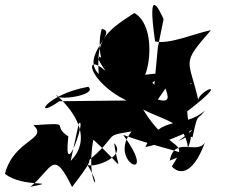

<svg xmlns="http://www.w3.org/2000/svg" viewBox="-34 -749 999 770"><path d="M609 -489C575 -456 698 -320 599 -350C662 -441 689 -468 548 -449C572 -507 581 -652 505 -697C376 -615 353 -582 362 -452C287 -528 443 -621 374 -633C336 -499 444 -372 376 -514C376 -514 329 -552 389 -465C296 -545 323 -419 473 -346L204 -343C95 -266 147 -370 320 -401C361 -367 187 -342 193 -368C380 -193 238 -99 249 -102L282 -254C316 -284 218 -4 240 -202C167 -249 266 -258 100 -247C162 -190 21 -190 -14 -52C56 6 216 -26 88 0C176 -72 178 -157 255 1C324 -90 358 -133 281 -107C270 -159 271 -40 317 -87C389 29 307 2 340 -189C480 -62 437 -61 424 -175C482 -116 308 -61 312 -97C453 -214 371 -202 494 -222C392 -99 611 -3 460 -208C687 -127 750 -145 647 -105C665 -206 758 -126 788 -178C735 -34 677 -55 655 -82C731 -195 649 -130 540 -310C628 -263 706 -264 720 -156C753 -241 700 -212 738 -198C761 -306 755 -260 788 -306C702 -229 609 -294 549 -159C689 -189 810 -280 682 -184C776 -222 684 -244 730 -415C760 -410 674 -429 651 -294L711 -298C917 -454 741 -376 763 -340C724 -517 688 -486 812 -628C743 -614 646 -570 588 -583C554 -818 606 -708 622 -672L599 -559L585 -409L577 -418L625 -453Z"/></svg>

Font: CISF Camouflage Kit
Style: Mdz
Weight: 400
Designer: Robert Jablonski, Jasper
Foundry: Cannot Into Space Fonts
Version: Version 1.270